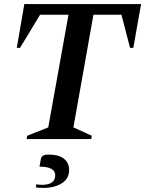

<svg xmlns="http://www.w3.org/2000/svg" viewBox="-20 -680 710 939"><path d="M110 0 113 -16 216 -57 315 -608H176L78 -446H62L99 -660H670L632 -446H616L574 -608H437L339 -57L429 -16L426 0ZM192 239Q183 239 173 238.5Q163 238 155 236L158 221Q171 224 184 224Q250 224 250 177Q250 135 173 135L180 97Q181 88 189.5 82Q198 76 217 76Q268 76 293 96.5Q318 117 318 151Q318 194 282 216.5Q246 239 192 239Z"/></svg>

Font: Spectral SemiBold
Style: Italic
Weight: 600
Italic angle: -10°
Designer: Jean-Baptiste Levee
Foundry: Production Type
Version: Version 2.001